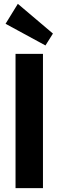

<svg xmlns="http://www.w3.org/2000/svg" viewBox="-20 -981 306 1001"><path d="M204 -700V0H61V-700ZM256 -806 217 -744 9 -857 73 -961Z"/></svg>

Font: Pathway Extreme Condensed
Style: Bold
Weight: 700
Width: 3
Version: Version 1.001;gftools[0.9.26]